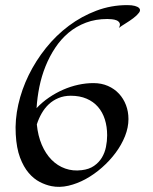

<svg xmlns="http://www.w3.org/2000/svg" viewBox="-20 -732 602 756"><path d="M527.8 -700.2Q535.2 -692.4 527.3 -681.9Q519.5 -671.4 504.9 -660.4Q490.2 -649.4 473.9 -639.4Q457.5 -629.4 448.2 -622.1Q454.6 -634.3 450.9 -641.4Q447.3 -648.4 439 -651.9Q430.7 -655.3 420.4 -656.2Q410.2 -657.2 402.8 -657.2Q356.4 -657.2 318.4 -642.8Q280.3 -628.4 250.2 -603.3Q220.2 -578.1 197.5 -543.9Q174.8 -509.8 159.2 -470.9Q143.6 -432.1 135 -389.9Q126.5 -347.7 124 -306.2Q146 -329.6 172.9 -347.9Q199.7 -366.2 228.8 -378.9Q257.8 -391.6 288.1 -398.2Q318.4 -404.8 348.1 -404.8Q379.4 -404.8 405 -393.6Q430.7 -382.3 448.5 -363Q466.3 -343.8 476.1 -318.1Q485.8 -292.5 485.8 -263.2Q485.8 -230 472.2 -195.8Q458.5 -161.6 435.3 -130.4Q412.1 -99.1 381.6 -72.3Q351.1 -45.4 317.6 -27.1Q284.2 -8.8 249.3 -0.7Q214.4 7.3 183.1 1Q160.2 -3.4 136.5 -15.6Q112.8 -27.8 92.8 -51.3Q72.8 -74.7 58.8 -111.8Q44.9 -148.9 42 -203.1Q38.6 -260.3 52 -320.1Q65.4 -379.9 93 -436.3Q120.6 -492.7 160.9 -543Q201.2 -593.3 251.2 -630.6Q301.3 -668 359.4 -689.9Q417.5 -711.9 481 -711.9Q499.5 -711.9 511 -708.7Q522.5 -705.6 527.8 -700.2ZM301.8 -62Q331.1 -65.4 350.3 -78.9Q369.6 -92.3 381.1 -111.3Q392.6 -130.4 397.2 -153.3Q401.9 -176.3 401.9 -199.2Q401.9 -233.4 392.8 -262Q383.8 -290.5 365.7 -311.3Q347.7 -332 320.8 -343.5Q293.9 -355 258.8 -355Q231.9 -355 210.2 -345.9Q188.5 -336.9 172.1 -321.5Q155.8 -306.2 144 -285.6Q132.3 -265.1 125 -242.2Q129.4 -197.3 144.5 -161.9Q159.7 -126.5 183.1 -102.8Q206.5 -79.1 236.8 -68.4Q267.1 -57.6 301.8 -62Z"/></svg>

Font: Quintessential
Style: Regular
Weight: 400
Designer: Astigmatic (AOETI)
Foundry: Astigmatic (AOETI)
Version: Version 1.000